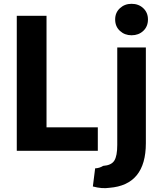

<svg xmlns="http://www.w3.org/2000/svg" viewBox="-20 -783 840 1007"><path d="M224 -115H493V8H68V-700H224ZM554 202Q515 208 467 195L479 100Q502 99 521 87Q564 84 579.5 59.5Q595 35 595 -23V-534H745V-32Q745 187 554 202ZM756 -681Q756 -644 731.5 -621Q707 -598 670 -598Q634 -598 609 -621Q584 -644 584 -681Q584 -717 609 -740Q634 -763 670 -763Q707 -763 731.5 -740Q756 -717 756 -681Z"/></svg>

Font: Repo
Style: Bold
Weight: 700
Designer: Stefan Peev
Foundry: Context Ltd
Version: Version 001.000